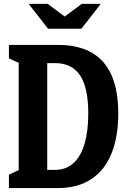

<svg xmlns="http://www.w3.org/2000/svg" viewBox="-20 -959 660 979"><path d="M25.5 -68.5 108.2 -106.6 75.4 -50.4V-679.6L108.2 -623.4L25.5 -661.5V-730H274.8Q378.7 -730 447 -691Q515.3 -652 549.2 -574.5Q583 -496.9 583 -380.2Q583 -262.6 548.9 -177.2Q514.8 -91.9 445.9 -46Q377 0 274.8 0H25.5ZM189.8 -92.8H260.8Q316.9 -92.8 354.8 -127.5Q392.7 -162.2 411.4 -226.7Q430.1 -291.2 430.1 -380.2Q430.1 -512.1 388.3 -574.6Q346.5 -637.2 260.8 -637.2H189.8L220.8 -670.2V-69.3ZM224.8 -812.5H395.2L493.9 -939.4H397.2L310 -874.8L222.8 -939.4H126.1Z"/></svg>

Font: Monaspace Xenon Var ExtraLight
Style: Regular
Weight: 200
Designer: Riley Cran and the Lettermatic Team
Version: Version 1.200 (Monaspace Xenon Var)